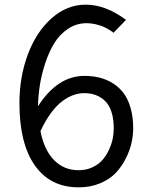

<svg xmlns="http://www.w3.org/2000/svg" viewBox="-20 -785 648 820"><path d="M339.8 -460.9Q374.5 -460.9 404.5 -453.6Q434.6 -446.3 461.4 -429.7Q488.3 -413.1 507.6 -387.7Q526.9 -362.3 537.8 -323.7Q548.8 -285.2 548.8 -236.8Q548.8 -207 541.7 -174.8Q534.7 -142.6 517.3 -108.2Q500 -73.7 474.4 -46.6Q448.7 -19.5 407.7 -2.2Q366.7 15.1 315.9 15.1Q194.8 15.1 128.9 -78.4Q63 -171.9 63 -344.2Q63 -456.5 99.1 -553Q135.3 -649.4 200.7 -707.3Q266.1 -765.1 346.2 -765.1Q430.7 -765.1 518.1 -700.2L464.8 -645Q462.9 -646.5 459.2 -649.4Q455.6 -652.3 443.8 -659.4Q432.1 -666.5 419.4 -671.9Q406.7 -677.2 387.7 -681.6Q368.7 -686 350.1 -686Q306.2 -686 270 -661.6Q233.9 -637.2 211.2 -599.6Q188.5 -562 172.6 -513.2Q156.7 -464.4 149.9 -419.2Q143.1 -374 142.1 -331.1Q226.1 -460.9 339.8 -460.9ZM315.9 -58.1Q348.6 -58.1 375 -70.6Q401.4 -83 418 -102.3Q434.6 -121.6 445.8 -146Q457 -170.4 461.4 -193.1Q465.8 -215.8 465.8 -236.8Q465.8 -277.8 455.8 -307.9Q445.8 -337.9 427.7 -354.7Q409.7 -371.6 387.9 -379.4Q366.2 -387.2 339.8 -387.2Q317.4 -387.2 295.2 -379.6Q272.9 -372.1 248.3 -354.5Q223.6 -336.9 199 -304Q174.3 -271 152.8 -225.1Q168.5 -144.5 210.7 -101.3Q252.9 -58.1 315.9 -58.1Z"/></svg>

Font: Junction Regular
Style: Regular
Weight: 500
Designer: Caroline Hadilaksono
Foundry: Caroline Hadilaksono
Version: Version 1.056